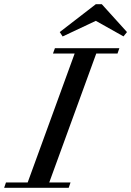

<svg xmlns="http://www.w3.org/2000/svg" viewBox="-68 -892 623 912"><path d="M535.2 -739.7 518.6 -719.2 387.2 -793 229.5 -718.8 215.8 -739.7 387.2 -872.1H415.5ZM-48.3 0 -39.6 -25.4H63.5L286.6 -637.7H183.6L192.9 -663.1H499L490.2 -637.7H389.2L166 -25.4H267.1L258.3 0Z"/></svg>

Font: Elstob 18pt Medium
Style: Italic
Weight: 500
Italic angle: -20°
Designer: Peter S. Baker
Version: Version 1.015